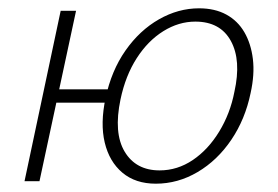

<svg xmlns="http://www.w3.org/2000/svg" viewBox="-20 -436 670 462"><path d="M39 0 126 -410H163L75 0ZM97 -189 103 -221H256L249 -189ZM355 6Q306 6 274.5 -20.5Q243 -47 232 -93Q221 -139 234 -200Q248 -266 282 -314.5Q316 -363 362.5 -389.5Q409 -416 459 -416Q497 -416 524.5 -401Q552 -386 568 -358.5Q584 -331 588.5 -294Q593 -257 583 -212Q570 -149 536.5 -99.5Q503 -50 455.5 -22Q408 6 355 6ZM364 -26Q407 -26 444 -51Q481 -76 507.5 -119.5Q534 -163 544 -215Q561 -291 535.5 -337.5Q510 -384 450 -384Q410 -384 373 -361Q336 -338 309 -296Q282 -254 270 -197Q253 -116 280 -71Q307 -26 364 -26Z"/></svg>

Font: Ysabeau ExtraLight
Style: Italic
Weight: 250
Italic angle: -12°
Version: Version 2.000;gftools[0.9.27.dev2+g8671c4b]